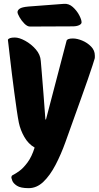

<svg xmlns="http://www.w3.org/2000/svg" viewBox="-20 -788 514 998"><path d="M129 190Q87 190 68 177.5Q49 165 44 151.5Q39 138 39 136Q39 127 44 123.5Q49 120 54 118Q62 114 81.5 100Q101 86 123 56.5Q145 27 160 -21Q127 -40 106.5 -76Q86 -112 78 -150Q73 -175 67 -216Q61 -257 54.5 -306Q48 -355 42 -403Q36 -451 31.5 -491.5Q27 -532 24 -556.5Q21 -581 21 -581Q26 -593 57 -593Q80 -593 111 -576Q142 -559 166 -531.5Q190 -504 192 -471Q193 -459 197 -412Q201 -365 206 -300Q211 -235 216 -167H219L326 -576Q329 -588 359 -588Q381 -588 407.5 -577Q434 -566 453.5 -546Q473 -526 473 -499Q473 -495 473 -490Q473 -485 471 -480Q470 -476 461 -448Q452 -420 436.5 -375.5Q421 -331 401.5 -276.5Q382 -222 361 -163.5Q340 -105 320 -49Q297 15 268.5 69.5Q240 124 205.5 157Q171 190 129 190ZM136 -650Q122 -650 107 -665Q92 -680 81.5 -698.5Q71 -717 71 -725Q71 -735 82.5 -743Q94 -751 127 -754L312 -768Q338 -770 358.5 -751.5Q379 -733 391.5 -709.5Q404 -686 404 -672Q404 -663 391 -657Q378 -651 358 -651Z"/></svg>

Font: Protest Riot
Style: Regular
Weight: 400
Designer: Octavio Pardo
Foundry: Ashler Design
Version: Version 2.005; ttfautohint (v1.8.4.7-5d5b)